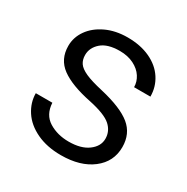

<svg xmlns="http://www.w3.org/2000/svg" viewBox="-131 -650 755 774"><g transform="rotate(30 247.0 -263.0)"><path d="M245 -237Q151 -256 104 -290.5Q57 -325 57 -387Q57 -427 81 -461Q105 -495 148.5 -515.5Q192 -536 248 -536Q308 -536 353 -515Q398 -494 422 -457Q446 -420 446 -375H370Q370 -400 355.5 -422.5Q341 -445 313 -459Q285 -473 248 -473Q191 -473 162.5 -448Q134 -423 134 -389Q134 -367 144.5 -351.5Q155 -336 182.5 -323.5Q210 -311 263 -299Q362 -276 406 -240Q450 -204 450 -142Q450 -74 395.5 -32Q341 10 251 10Q186 10 137.5 -13Q89 -36 64 -74.5Q39 -113 39 -156H116Q119 -102 158.5 -77.5Q198 -53 251 -53Q308 -53 341 -77.5Q374 -102 374 -137Q374 -172 347 -196.5Q320 -221 245 -237Z"/></g></svg>

Font: Freesentation 4 Regular
Style: Regular
Weight: 400
Designer: glyphs from Roboto by Christian Robertson / Hangul glyphs from Noto Sans CJK(Source Han Sans) by Jang Soo-young and Kang
Foundry: PT&
Version: Version 2.001